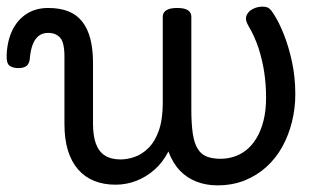

<svg xmlns="http://www.w3.org/2000/svg" viewBox="-75 -539 983 578"><path d="M273 17Q237 17 208.5 5.5Q180 -6 160 -29Q140 -52 129.5 -86Q119 -120 119 -166V-369Q119 -411 106 -425.5Q93 -440 70 -440Q53 -440 41.5 -431Q30 -422 23.5 -405Q17 -388 15 -365Q14 -349 6 -341.5Q-2 -334 -20 -334Q-36 -334 -46 -341Q-56 -348 -55 -374Q-53 -417 -37.5 -448.5Q-22 -480 5.5 -497.5Q33 -515 70 -515Q105 -515 130.5 -505Q156 -495 172.5 -474Q189 -453 197 -422Q205 -391 205 -349V-166Q205 -131 213.5 -107Q222 -83 240.5 -71Q259 -59 288 -59Q308 -59 330 -66.5Q352 -74 371.5 -93Q391 -112 403 -145.5Q415 -179 415 -230V-489Q415 -501 425.5 -508Q436 -515 458 -515Q481 -515 491 -508Q501 -501 501 -489V-211Q501 -165 505.5 -136Q510 -107 520.5 -90.5Q531 -74 548 -67.5Q565 -61 589 -61Q609 -61 628.5 -67Q648 -73 665.5 -86.5Q683 -100 696.5 -122Q710 -144 718 -174.5Q726 -205 726 -246Q726 -284 720.5 -321Q715 -358 703.5 -393.5Q692 -429 673 -461Q662 -479 667 -492Q672 -505 686 -512Q700 -519 715 -519Q729 -519 736 -513Q743 -507 750 -495Q765 -472 779.5 -435.5Q794 -399 804 -353Q814 -307 814 -255Q814 -213 804 -172.5Q794 -132 775 -97.5Q756 -63 727.5 -37Q699 -11 662 4Q625 19 579 19Q546 19 517 8Q488 -3 466.5 -25.5Q445 -48 432 -83Q415 -50 390 -28Q365 -6 335 5.5Q305 17 273 17Z"/></svg>

Font: Playwrite ID
Style: Regular
Weight: 400
Designer: Veronika Burian, José Scaglione
Foundry: TypeTogether
Version: Version 1.002